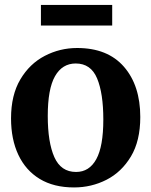

<svg xmlns="http://www.w3.org/2000/svg" viewBox="-20 -770 630 800"><path d="M26 -276.5Q26 -374 64.8 -439.2Q103.5 -504.5 166.5 -537.2Q229.5 -570 301.5 -570Q428.5 -570 496.5 -491.8Q564.5 -413.5 564.5 -282.5Q564.5 -183 525.5 -118Q486.5 -53 423.8 -21Q361 11 288.5 11Q204 11 145.5 -24.5Q87 -60 56.5 -124.8Q26 -189.5 26 -276.5ZM297 -53.5Q352 -53.5 381.2 -106.8Q410.5 -160 410.5 -272Q410.5 -381.5 384.5 -443.5Q358.5 -505.5 295.5 -505.5Q239.5 -505.5 209.2 -452.5Q179 -399.5 179 -287Q179 -177 206.5 -115.2Q234 -53.5 297 -53.5ZM447.5 -749.5V-663.5H150.5V-749.5Z"/></svg>

Font: Merriweather
Style: Bold
Weight: 700
Designer: Eben Sorkin
Foundry: Eben Sorkin
Version: Version 2.100; ttfautohint (v1.7.19-72a1) -l 8 -r 50 -G 200 